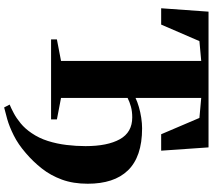

<svg xmlns="http://www.w3.org/2000/svg" viewBox="-69 -714 1004 906"><g transform="rotate(90 433.0 -261.0)"><path d="M487 221.5 473.5 195.5Q490.5 188.5 513.8 176.2Q537 164 562 143.5Q587 123 608 92Q632 57 645.2 15Q658.5 -27 664 -72.8Q669.5 -118.5 669.5 -162.5Q669.5 -266 637 -324.5Q604.5 -383 534 -383Q506 -383 483.2 -376.8Q460.5 -370.5 442 -361V-47L543.5 -27.5V0H166V-27.5L267.5 -47V-708.5L174 -700L96 -519.5H19L35 -743H675.5L691 -519.5H613.5L536.5 -700L442 -708.5V-398.5Q461 -407.5 485.2 -414.5Q509.5 -421.5 535.8 -425.5Q562 -429.5 585.5 -429.5Q653.5 -429.5 703 -412.5Q752.5 -395.5 784.2 -362.5Q816 -329.5 831.5 -282Q847 -234.5 847 -173Q847 -104.5 827.5 -51.2Q808 2 775.2 43.5Q742.5 85 702 119.5Q660.5 155.5 618.8 176.2Q577 197 542.5 206.8Q508 216.5 487 221.5Z"/></g></svg>

Font: Merriweather 120pt ExtraBold
Style: Regular
Weight: 800
Version: Version 2.100